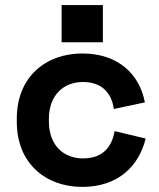

<svg xmlns="http://www.w3.org/2000/svg" viewBox="-20 -720 626 754"><path d="M303 14C445 14 526 -69 552 -176L430 -205C419 -141 382 -98 306 -98C230 -98 172 -149 172 -243V-253C172 -347 230 -398 306 -398C382 -398 419 -352 427 -292L549 -318C528 -428 445 -510 303 -510C159 -510 46 -417 46 -255V-241C46 -79 159 14 303 14ZM222 -554H384V-700H222Z"/></svg>

Font: Meta Space
Style: Bold
Weight: 700
Designer: Meta Pool / Florian Karsten
Foundry: Meta Pool / Florian Karsten
Version: Version 2.000;Glyphs 3.1.1 (3137)